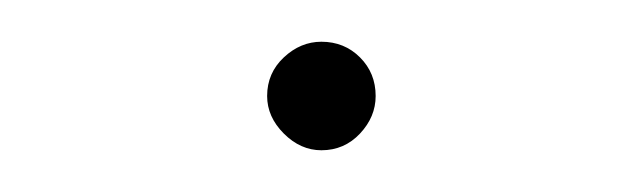

<svg xmlns="http://www.w3.org/2000/svg" viewBox="-20 -414 306 92"><path d="M134 -342Q124 -342 116 -350Q108 -358 108 -368Q108 -379 116 -386.5Q124 -394 134 -394Q145 -394 152.5 -386.5Q160 -379 160 -368Q160 -358 152.5 -350Q145 -342 134 -342Z"/></svg>

Font: MuseoModerno SemiBold Thin
Style: Regular
Weight: 250
Version: Version 1.001